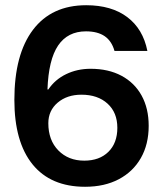

<svg xmlns="http://www.w3.org/2000/svg" viewBox="-20 -705 615 735"><path d="M305.8 10Q174.2 10 104.6 -75.8Q35 -161.7 35 -322.5Q35 -496.7 106.2 -590.8Q177.5 -685 310 -685Q406.7 -685 467.1 -639.6Q527.5 -594.2 544.2 -510H418.3Q407.5 -548.3 380.4 -566.7Q353.3 -585 309.2 -585Q239.2 -585 202.5 -530.8Q165.8 -476.7 161.7 -362.5H165Q190.8 -400.8 233.3 -421.2Q275.8 -441.7 326.7 -441.7Q395 -441.7 445 -415Q495 -388.3 522.1 -339.2Q549.2 -290 549.2 -223.3Q549.2 -152.5 519.2 -100Q489.2 -47.5 434.6 -18.8Q380 10 305.8 10ZM302.5 -90Q360.8 -90 395 -123.8Q429.2 -157.5 429.2 -215.8Q429.2 -274.2 391.7 -308.3Q354.2 -342.5 291.7 -342.5Q236.7 -342.5 200.8 -312.1Q165 -281.7 165 -233.3Q165 -168.3 203.3 -129.2Q241.7 -90 302.5 -90Z"/></svg>

Font: Funnel Display SemiBold
Style: Regular
Weight: 600
Designer: NORD ID, Kristian Moeller
Foundry: Dicotype
Version: Version 1.000